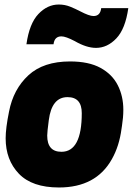

<svg xmlns="http://www.w3.org/2000/svg" viewBox="-20 -816 600 850"><path d="M405 -604Q363 -604 311 -634Q271 -655 252 -655Q221 -655 217 -620H97Q110 -712 150 -754Q190 -796 240 -796Q267 -796 290.5 -786.5Q314 -777 335 -766Q375 -745 394 -745Q424 -745 428 -780H548Q535 -688 495 -646Q455 -604 405 -604ZM241 14Q122 14 63.5 -47Q5 -108 5 -204Q5 -248 20 -322Q39 -421 105.5 -482.5Q172 -544 290 -544Q373 -544 425 -515.5Q477 -487 501.5 -438.5Q526 -390 526 -330Q526 -297 520 -259L518 -246Q508 -169 475 -111Q405 14 241 14ZM252 -144Q342 -144 342 -315Q342 -386 279 -386Q209 -386 196 -284Q189 -231 189 -216Q189 -144 252 -144Z"/></svg>

Font: Tanohe Sans ExtraBold
Style: Italic
Weight: 800
Designer: Village Type and Design LLC & Cristiano Sobral
Foundry: Cooper Hewitt Smithsonian Design Museum
Version: Version 1.00;September 29, 2021;FontCreator 13.0.0.2655 64-b